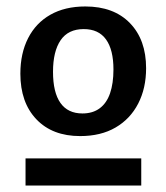

<svg xmlns="http://www.w3.org/2000/svg" viewBox="-20 -733 515 594"><path d="M228 -312Q142 -312 92.5 -364Q43 -416 43 -505Q43 -568 67 -615Q91 -662 136 -687.5Q181 -713 244 -713Q332 -713 382 -661.5Q432 -610 432 -522Q432 -460 407.5 -412.5Q383 -365 337.5 -338.5Q292 -312 228 -312ZM59 -159V-243H417V-159ZM235 -382Q267 -382 288.5 -398Q310 -414 320.5 -444.5Q331 -475 331 -518Q331 -579 308 -611Q285 -643 239 -643Q191 -643 167.5 -608.5Q144 -574 144 -511Q144 -447 167 -414.5Q190 -382 235 -382Z"/></svg>

Font: Bitter Thin SemiBold
Style: Regular
Weight: 600
Version: Version 2.002